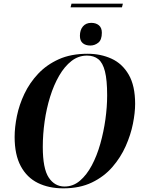

<svg xmlns="http://www.w3.org/2000/svg" viewBox="-20 -1019 780 1050"><path d="M366 -979 371 -999H652L647 -979ZM474 -770Q448 -770 432.5 -783Q417 -796 417 -823Q417 -855 433.5 -874.5Q450 -894 479 -894Q505 -894 521 -880.5Q537 -867 537 -840Q537 -801 517.5 -785.5Q498 -770 474 -770ZM326 11Q247 11 187 -18.5Q127 -48 93.5 -110.5Q60 -173 60 -270Q60 -323 72.5 -384.5Q85 -446 113.5 -506Q142 -566 188.5 -615.5Q235 -665 301.5 -695Q368 -725 459 -725Q531 -725 590 -698Q649 -671 684 -610.5Q719 -550 719 -451Q719 -403 707 -342.5Q695 -282 667.5 -220Q640 -158 594.5 -105.5Q549 -53 482.5 -21Q416 11 326 11ZM333 1Q380 1 417 -30.5Q454 -62 482 -114.5Q510 -167 528.5 -232.5Q547 -298 556.5 -366.5Q566 -435 566 -498Q566 -581 554 -628.5Q542 -676 517.5 -695.5Q493 -715 456 -715Q409 -715 371 -685.5Q333 -656 303.5 -605Q274 -554 254 -489.5Q234 -425 224 -354.5Q214 -284 214 -216Q214 -97 246.5 -48Q279 1 333 1Z"/></svg>

Font: Noto Serif Display SemiCondensed
Style: Bold Italic
Weight: 700
Width: 4
Italic angle: -12°
Designer: Monotype Design Team
Foundry: Monotype Imaging Inc.
Version: Version 2.009